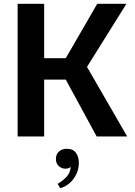

<svg xmlns="http://www.w3.org/2000/svg" viewBox="-20 -720 710 1013"><path d="M490 0 327 -300H120L121 -413H327L493 -700H647L439 -367L651 0ZM73 0V-700H213V0ZM284 250Q313 233 332 212Q351 191 353 160Q350 164 342 167Q334 170 325 170Q306 170 290.5 156.5Q275 143 275 119Q275 94 291 79.5Q307 65 333 65Q365 65 380.5 86Q396 107 396 139Q396 184 369 222Q342 260 298 273Z"/></svg>

Font: Moderustic SemiBold
Style: Regular
Weight: 600
Designer: Tural Alisoy
Foundry: TAFT Foundry
Version: Version 2.120